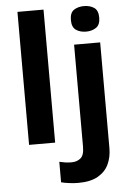

<svg xmlns="http://www.w3.org/2000/svg" viewBox="-64 -806 738 1093"><g transform="rotate(-5 305.0 -260.0)"><path d="M227 0H78V-760H227ZM377 -687Q377 -729 400.5 -744.5Q424 -760 458 -760Q491 -760 515 -744.5Q539 -729 539 -687Q539 -646 515 -630Q491 -614 458 -614Q424 -614 400.5 -630Q377 -646 377 -687ZM339 240Q314 240 286.5 236.5Q259 233 241 228V111Q259 115 275 117.5Q291 120 311 120Q341 120 362 103Q383 86 383 37V-546H532V59Q532 109 513 150Q494 191 451.5 215.5Q409 240 339 240Z"/></g></svg>

Font: Noto IKEA Arabic
Style: Bold
Weight: 700
Designer: Monotype Design Team
Foundry: Monotype Imaging Inc.
Version: Version 1.200